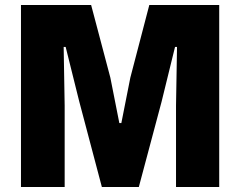

<svg xmlns="http://www.w3.org/2000/svg" viewBox="-20 -749 962 769"><path d="M64 -729H345L422 -438L458 -256H466L502 -438L578 -729H858V0H685V-326L689 -561H681L627 -341L536 0H388L297 -344L243 -561H235L239 -326V0H64Z"/></svg>

Font: Mona Sans ExtraBold
Style: Regular
Weight: 800
Designer: Deni Anggara
Foundry: GitHub
Version: Version 2.000